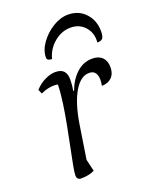

<svg xmlns="http://www.w3.org/2000/svg" viewBox="-132 -751 661 836"><g transform="rotate(-20 199.0 -333.0)"><path d="M98 12Q78 12 78 -9Q78 -22 84 -53.5Q90 -85 99 -129Q108 -173 117.5 -222Q127 -271 134 -319Q141 -367 142 -407Q133 -409 125 -409Q94 -409 63 -394L54 -414Q76 -438 102 -450Q128 -462 149 -462Q176 -462 188 -448.5Q200 -435 200 -410Q200 -397 199 -385.5Q198 -374 195 -358H199Q216 -404 247.5 -433Q279 -462 321 -462Q350 -462 366.5 -445.5Q383 -429 383 -400Q383 -370 366 -353Q349 -336 320 -336Q323 -351 323 -364Q323 -383 314.5 -395.5Q306 -408 286 -408Q247 -408 217 -357.5Q187 -307 172 -217L147 -56L160 -1Q135 12 98 12ZM287 -678Q336 -678 367 -644.5Q398 -611 398 -561Q398 -537 391 -528.5Q384 -520 366 -520Q370 -563 344.5 -592Q319 -621 278 -621Q236 -621 201.5 -592Q167 -563 156 -520Q133 -520 133 -535Q133 -568 156.5 -601Q180 -634 215.5 -656Q251 -678 287 -678Z"/></g></svg>

Font: Petrona Light
Style: Italic
Weight: 300
Italic angle: -9°
Designer: Ringo R. Seeber
Foundry: Ringo R. Seeber
Version: Version 2.001; ttfautohint (v1.8.3)